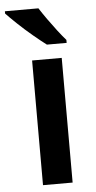

<svg xmlns="http://www.w3.org/2000/svg" viewBox="-73 -800 417 833"><g transform="rotate(-5 135.0 -383.0)"><path d="M209 0H80V-543H209ZM127 -766Q141 -744 160.5 -716.5Q180 -689 200 -663Q220 -637 236 -619V-606H150Q126 -624 92.5 -652Q59 -680 28.5 -709Q-2 -738 -19 -756V-766Z"/></g></svg>

Font: Noto Sans Lisu SemiBold
Style: Regular
Weight: 600
Designer: Monotype Design Team. David Williams.
Foundry: Monotype Imaging Inc.
Version: Version 2.102; ttfautohint (v1.8.4.7-5d5b)